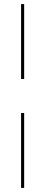

<svg xmlns="http://www.w3.org/2000/svg" viewBox="-20 -750 221 938"><path d="M98 -364H83V-730H98ZM98 168H83V-198H98Z"/></svg>

Font: Work Sans Hairline
Style: Regular
Weight: 400
Designer: Wei Huang
Foundry: Wei Huang
Version: Version 1.032